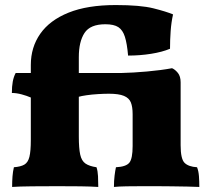

<svg xmlns="http://www.w3.org/2000/svg" viewBox="-20 -737 839 760"><path d="M28 3Q28 -20 29.5 -39Q31 -58 35 -75Q62 -77 76.5 -85.5Q91 -94 96.5 -116.5Q102 -139 102 -183V-351Q86 -358 65.5 -363.5Q45 -369 27 -369Q27 -395 30.5 -414Q34 -433 42 -448H102V-480Q102 -550 139.5 -603.5Q177 -657 251.5 -687Q326 -717 438 -717Q536 -717 587.5 -704Q639 -691 665 -680Q658 -649 655.5 -614Q653 -579 653 -544Q622 -531 578 -524Q534 -517 487 -517Q483 -564 474.5 -591Q466 -618 448.5 -629.5Q431 -641 397 -641Q337 -641 314.5 -606.5Q292 -572 292 -511V-448H459Q506 -449 562 -454Q618 -459 661 -467Q673 -462 684 -448.5Q695 -435 695 -411V-162Q695 -108 710.5 -92.5Q726 -77 760 -75Q766 -60 767.5 -39.5Q769 -19 769 3Q753 2 722.5 1.5Q692 1 658.5 0.5Q625 0 600 0Q575 0 543 0Q511 0 481 0.5Q451 1 431 3Q431 -21 433.5 -41.5Q436 -62 439 -75Q479 -77 492 -93Q505 -109 505 -159V-285Q505 -314 498 -331.5Q491 -349 470.5 -357.5Q450 -366 411 -366Q392 -366 367.5 -364.5Q343 -363 322.5 -360Q302 -357 292 -354V-197Q292 -150 297.5 -125Q303 -100 318.5 -89.5Q334 -79 362 -75Q367 -60 368 -39.5Q369 -19 369 3Q338 1 298 0.5Q258 0 208 0Q159 0 107 0.5Q55 1 28 3Z"/></svg>

Font: Vollkorn Black
Style: Regular
Weight: 900
Designer: Friedrich Althausen
Foundry: Friedrich Althausen
Version: Version 5.000